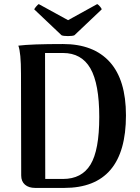

<svg xmlns="http://www.w3.org/2000/svg" viewBox="-20 -922 689 942"><path d="M345 -749Q336 -745 313.5 -745Q291 -745 282 -749L148 -876Q149 -880 157 -889.5Q165 -899 170 -902L314 -823L457 -902Q463 -899 471 -889.5Q479 -880 479 -876ZM153 0Q121 0 102.5 -16Q84 -32 84 -61L83 -560Q83 -664 70 -698Q133 -706 289 -706Q439 -706 518.5 -618Q598 -530 598 -356Q598 0 295 0ZM202 -44H289Q381 -44 424 -114.5Q467 -185 467 -348Q467 -511 423.5 -586.5Q380 -662 289 -662H201Z"/></svg>

Font: Arima Koshi Semi Bold
Style: Regular
Weight: 600
Designer: Joana Correia and Natanael Gama
Foundry: NDISCOVER
Version: Version 1.019;PS 001.019;hotconv 1.0.88;makeotf.lib2.5.64775